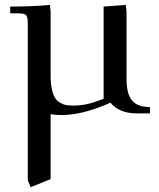

<svg xmlns="http://www.w3.org/2000/svg" viewBox="-20 -466 655 789"><path d="M22 -411.1V-439Q115.2 -439 185.1 -445.8L188 -418V-154.8Q188 -122.6 193.1 -99.6Q198.2 -76.7 206.3 -63.7Q214.4 -50.8 227.5 -43.5Q240.7 -36.1 252.7 -34.2Q264.6 -32.2 282.2 -32.2Q309.1 -32.2 335.4 -37.6Q361.8 -43 405.8 -60.1V-439L497.1 -445.8L500 -418V-141.1Q500 -79.6 522.9 -52.7Q545.9 -25.9 596.2 -25.9V0H543Q469.7 0 434.1 -43.9L405.8 -32.2Q309.6 6.8 231.9 6.8Q205.6 6.8 188 2.9V270L106 303.2L94.2 274.9V-371.1Q94.2 -396 87.2 -403.6Q80.1 -411.1 55.2 -411.1Z"/></svg>

Font: Dihjauti S
Style: Bold
Weight: 700
Designer: T. Christopher White
Version: Version 3.0.0